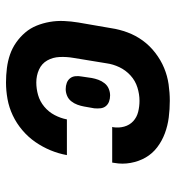

<svg xmlns="http://www.w3.org/2000/svg" viewBox="7 -585 586 640"><g transform="rotate(90 300.0 -265.0)"><path d="M255 8Q231 8 207 5Q183 2 161.5 -5.5Q140 -13 121.5 -26Q103 -39 88.5 -56Q74 -73 65.5 -94Q57 -115 53 -138Q49 -161 50 -185Q51 -209 55 -233L74 -343Q78 -370 88 -397Q98 -424 115 -447.5Q132 -471 156 -489.5Q180 -508 206.5 -519Q233 -530 261 -534Q289 -538 316 -538Q344 -538 371.5 -534.5Q399 -531 424.5 -521.5Q450 -512 471 -496Q492 -480 505 -457.5Q518 -435 523 -407.5Q528 -380 523 -353Q523 -351 522.5 -349.5Q522 -348 522 -346H403Q403 -347 403.5 -347.5Q404 -348 404 -349Q407 -368 402 -386Q397 -404 384 -416Q371 -428 353 -432.5Q335 -437 316 -437Q294 -437 271.5 -430Q249 -423 231.5 -407Q214 -391 204 -370Q194 -349 191 -327L173 -217Q169 -194 170 -171Q171 -148 181.5 -129.5Q192 -111 212 -102Q232 -93 255 -93Q276 -93 297 -99Q318 -105 335.5 -119.5Q353 -134 363.5 -154Q374 -174 378 -195H497Q492 -167 481 -140.5Q470 -114 453.5 -90Q437 -66 414 -46.5Q391 -27 364.5 -14.5Q338 -2 310 3Q282 8 255 8ZM277 -191Q266 -191 256.5 -194.5Q247 -198 241 -205.5Q235 -213 234 -223.5Q233 -234 235 -244L240 -278Q242 -289 246 -300Q250 -311 257.5 -320.5Q265 -330 276 -334.5Q287 -339 298 -339Q309 -339 318.5 -335.5Q328 -332 334 -324.5Q340 -317 341 -306.5Q342 -296 341 -286L335 -252Q333 -241 329 -230Q325 -219 317.5 -209.5Q310 -200 299 -195.5Q288 -191 277 -191Z"/></g></svg>

Font: Iosevka Curly Extended Oblique
Style: Bold
Weight: 700
Width: 7
Italic angle: -9°
Monospace: yes
Designer: Belleve Invis
Foundry: Belleve Invis
Version: Version 11.1.0; ttfautohint (v1.8.3)